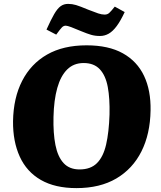

<svg xmlns="http://www.w3.org/2000/svg" viewBox="-20 -952 829 987"><path d="M47 -329Q49 -449 94 -536.5Q139 -624 222 -671.5Q305 -719 425 -719Q538 -719 611.5 -678Q685 -637 720.5 -562Q756 -487 754 -384Q752 -263 707 -173.5Q662 -84 578 -34.5Q494 15 373 15Q263 15 190 -27Q117 -69 81.5 -147Q46 -225 47 -329ZM255 -351Q253 -267 265 -206.5Q277 -146 307 -113.5Q337 -81 389 -81Q446 -81 478.5 -113.5Q511 -146 525.5 -209Q540 -272 543 -363Q545 -446 534 -505Q523 -564 493 -596Q463 -628 410 -628Q359 -628 325.5 -595Q292 -562 274.5 -500Q257 -438 255 -351ZM494 -767Q469 -767 448.5 -773Q428 -779 399 -791Q366 -805 346 -812.5Q326 -820 318 -820Q307 -820 298.5 -811.5Q290 -803 269 -774L219 -800Q242 -851 258.5 -879.5Q275 -908 291.5 -920Q308 -932 330 -932Q351 -932 371 -926Q391 -920 434 -902Q467 -889 485 -883Q503 -877 518 -877Q532 -877 541.5 -885.5Q551 -894 570 -918L621 -890Q600 -845 580 -818Q560 -791 539 -779Q518 -767 494 -767Z"/></svg>

Font: Literata 18pt ExtraBold
Style: Italic
Weight: 800
Italic angle: -2°
Designer: Latin by Veronika Burian and Jose Scaglione. Greek by Irene Vlachou. Cyrillic by Vera Evstafieva
Foundry: TypeTogether
Version: Version 3.103;gftools[0.9.29]